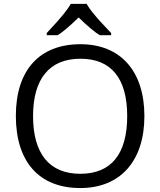

<svg xmlns="http://www.w3.org/2000/svg" viewBox="-20 -951 819 981"><path d="M218.8 -771V-782.2C260.3 -826.7 289.1 -858.9 305.7 -879.9C322.3 -900.9 334.5 -918 341.8 -931.2H422.9C430.2 -917.5 442.4 -899.9 460.4 -878.4C478 -856.4 507.3 -824.7 547.9 -782.2V-771H489.7C460.9 -789.1 425.3 -819.3 381.8 -861.8C337.4 -818.4 301.8 -788.1 274.9 -771ZM717.8 -357.9C717.8 -129.4 595.7 9.8 390.1 9.8C179.7 9.8 61 -124.5 61 -358.9C61 -591.3 180.2 -725.1 391.1 -725.1C596.2 -725.1 717.8 -586.9 717.8 -357.9ZM148.9 -357.9C148.9 -164.6 233.4 -63 390.1 -63C548.3 -63 629.9 -164.1 629.9 -357.9C629.9 -549.8 548.8 -650.9 391.1 -650.9C232.9 -650.9 148.9 -548.8 148.9 -357.9Z"/></svg>

Font: OpenSansEmoji
Style: Regular
Weight: 400
Foundry: MorbZ
Version: Version 1.000;PS 001.000;hotconv 1.0.70;makeotf.lib2.5.58329